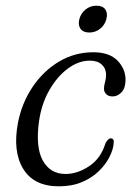

<svg xmlns="http://www.w3.org/2000/svg" viewBox="-20 -647 473 676"><path d="M296.5 -433.5Q256.5 -433.5 218.8 -405.5Q181 -377.5 153.5 -329.2Q126 -281 117.5 -220.5Q104.5 -128.5 131 -81.2Q157.5 -34 212 -34.5Q254 -35 294.8 -62.5Q335.5 -90 351.5 -143Q361 -160 370 -160Q383.5 -159.5 380 -140Q378 -119 365 -93.5Q352 -68 328 -44.5Q304 -21 268.8 -6Q233.5 9 187.5 9Q99 9 61.5 -52.8Q24 -114.5 43.5 -216Q57 -284.5 94.5 -340.5Q132 -396.5 187.2 -429.8Q242.5 -463 308.5 -463Q365 -463 393.8 -433.5Q422.5 -404 422 -364Q421.5 -336.5 407.8 -322Q394 -307.5 376.5 -307.5Q362 -307.5 354 -315.5Q346 -323.5 346 -335.5Q346.5 -346.5 350 -358.8Q353.5 -371 353.5 -383.5Q353.5 -405.5 338.5 -419.5Q323.5 -433.5 296.5 -433.5ZM294.5 -532.5Q272.5 -532.5 263.2 -546Q254 -559.5 259.5 -580Q265 -600.5 281.5 -613.8Q298 -627 320 -627Q341.5 -627 350.8 -613.8Q360 -600.5 354.5 -580Q349.5 -559.5 332.8 -546Q316 -532.5 294.5 -532.5Z"/></svg>

Font: Fraunces 9pt Light
Style: Italic
Weight: 300
Italic angle: -16°
Version: Version 1.000;[0bf87f6ff]